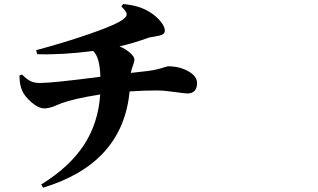

<svg xmlns="http://www.w3.org/2000/svg" viewBox="-20 -837 1540 931"><path d="M568.4 -805.7 577.1 -817.4Q658.2 -810.5 710.9 -775.4Q738.3 -757.8 758.8 -732.9Q779.3 -708 779.3 -688.5Q779.3 -675.8 768.1 -669.9Q756.8 -664.1 734.4 -660.6Q711.9 -657.2 704.1 -655.3Q626 -627 559.6 -612.3Q591.8 -598.6 611.8 -579.6Q631.8 -560.5 631.8 -549.8Q631.8 -537.1 624.5 -518.6Q617.2 -500 614.3 -483.4Q619.1 -483.4 700.2 -493.2Q728.5 -497.1 750 -502.9Q771.5 -508.8 781.7 -512.2Q792 -515.6 793.9 -515.6Q849.6 -515.6 892.6 -491.7Q935.5 -467.8 935.5 -434.6Q935.5 -383.8 887.7 -383.8Q877.9 -383.8 825.7 -391.1Q773.4 -398.4 739.3 -398.4Q676.8 -398.4 608.4 -393.6Q575.2 -43.9 188.5 73.2L179.7 57.6Q317.4 -27.3 387.2 -134.3Q457 -241.2 465.8 -378.9Q336.9 -358.4 276.4 -335.9Q269.5 -333 256.8 -327.6Q244.1 -322.3 236.3 -319.3Q228.5 -316.4 217.3 -314Q206.1 -311.5 194.3 -311.5Q167 -311.5 133.3 -340.3Q99.6 -369.1 86.9 -398.4Q75.2 -425.8 74.2 -470.7L86.9 -475.6Q112.3 -450.2 130.4 -442.4Q148.4 -434.6 172.9 -434.6Q235.4 -434.6 466.8 -464.8Q463.9 -560.5 431.6 -589.8Q281.2 -570.3 160.2 -574.2L155.3 -593.8Q288.1 -628.9 418 -673.8Q547.9 -718.8 579.1 -745.1Q595.7 -756.8 594.2 -769.5Q592.8 -782.2 568.4 -805.7Z"/></svg>

Font: Bpmf Zihi Serif Heavy
Style: Heavy
Weight: 900
Foundry: But Ko
Version: Version 1.320